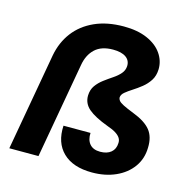

<svg xmlns="http://www.w3.org/2000/svg" viewBox="-108 -838 944 954"><g transform="rotate(15 364.0 -361.0)"><path d="M447 10Q349 10 297.5 -40Q246 -90 251 -178H390Q388 -142 406 -121Q424 -100 460 -100Q495 -100 515.5 -117Q536 -134 537 -165Q538 -179 531 -190.5Q524 -202 508 -212.5Q492 -223 463 -233Q393 -259 361 -286.5Q329 -314 330 -355Q331 -385 346 -406Q361 -427 383 -443.5Q405 -460 427.5 -475Q450 -490 464.5 -507Q479 -524 480 -546Q481 -575 458 -591Q435 -607 392 -607Q332 -607 299 -576Q266 -545 257 -491L170 0H20L109 -502Q122 -571 161 -622.5Q200 -674 264 -703Q328 -732 414 -732Q485 -732 535 -710Q585 -688 610.5 -651Q636 -614 635 -571Q634 -537 618.5 -513Q603 -489 581 -471.5Q559 -454 537 -440Q515 -426 500 -413.5Q485 -401 484 -386Q484 -378 490 -370Q496 -362 514.5 -352.5Q533 -343 571 -328Q633 -304 660 -270.5Q687 -237 685 -181Q684 -124 653 -81Q622 -38 568.5 -14Q515 10 447 10Z"/></g></svg>

Font: DM Sans 18pt Black
Style: Italic
Weight: 900
Italic angle: -10°
Designer: Colophon Foundry, Jonny Pinhorn
Foundry: Colophon Foundry
Version: Version 4.004;gftools[0.9.30]